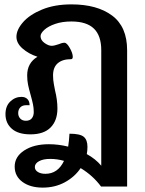

<svg xmlns="http://www.w3.org/2000/svg" viewBox="-20 -606 660 876"><path d="M560 -377V245H441Q404 195 348 161Q321 201 276 225.5Q231 250 175 250Q118 250 82.5 224Q47 198 47 154Q47 109 90.5 80.5Q134 52 203 52Q247 52 291 63Q295 38 297 4Q345 4 362 18Q379 32 379 64Q379 81 376 97Q416 119 442 150V-377Q442 -443 408.5 -475.5Q375 -508 306 -508Q264 -508 232 -497Q200 -486 182.5 -470Q165 -454 165 -441Q165 -423 183 -410Q201 -397 216 -397Q224 -397 233.5 -400Q243 -403 247 -404Q263 -411 274 -411Q285 -411 298.5 -387Q312 -363 312 -347Q312 -336 304 -336Q265 -336 243.5 -317.5Q222 -299 222 -262Q222 -241 226 -220.5Q230 -200 231 -194Q242 -150 242 -111Q242 -56 211 -24.5Q180 7 119 7Q63 7 34 -18.5Q5 -44 5 -85Q5 -122 27 -143Q49 -164 78 -164Q95 -164 105 -154Q115 -144 115 -126H99Q82 -126 72.5 -116Q63 -106 63 -90Q63 -75 72.5 -65Q82 -55 98 -55Q116 -55 125 -66Q134 -77 134 -95Q134 -113 130.5 -130Q127 -147 120 -172Q112 -200 108 -219.5Q104 -239 104 -262Q104 -319 151 -347Q111 -360 83 -384.5Q55 -409 55 -438Q55 -470 85 -504.5Q115 -539 172 -562.5Q229 -586 306 -586Q423 -586 491.5 -535Q560 -484 560 -377ZM272 128Q241 119 209 119Q177 119 158 129.5Q139 140 139 156Q139 170 152.5 178.5Q166 187 187 187Q244 187 272 128Z"/></svg>

Font: Krub SemiBold
Style: Regular
Weight: 600
Version: Version 1.000; ttfautohint (v1.6)